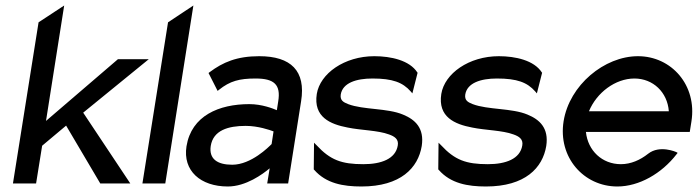

<svg xmlns="http://www.w3.org/2000/svg" viewBox="-20 -666 2533 697"><path d="M27 0H111L133 -137L220 -210L344 0H453L282 -257L520 -451H408L147 -227L213 -646L120 -585Z M497 0H580L682 -646L590 -585Z M657 -135C643 -46 708 11 807 11C873 11 934 -34 959 -55L950 0H1026L1073 -298C1091 -409 1036 -462 921 -462C840 -462 789 -440 741 -404L737 -401L770 -336L775 -340C815 -372 849 -381 908 -381C975 -381 1000 -359 990 -298L985 -266C971 -272 931 -288 885 -288C775 -288 675 -246 657 -135ZM745 -136C754 -193 808 -209 872 -209C917 -209 960 -194 973 -189L966 -143C956 -133 892 -68 823 -68C769 -68 738 -89 745 -136Z M1130 -325C1117 -241 1179 -215 1242 -203C1290 -193 1352 -193 1392 -178C1412 -171 1428 -161 1424 -138C1416 -89 1364 -70 1299 -70C1220 -70 1179 -85 1129 -139L1120 -148L1119 -51L1121 -49C1164 0 1226 11 1292 11C1435 11 1498 -57 1511 -136C1521 -201 1487 -232 1443 -250C1386 -274 1299 -267 1244 -288C1226 -295 1214 -302 1217 -323C1224 -365 1273 -381 1332 -381C1405 -381 1442 -367 1471 -334L1477 -327L1496 -402L1495 -403C1467 -447 1399 -462 1339 -462C1230 -462 1142 -399 1130 -325Z M1582 -325C1569 -241 1631 -215 1694 -203C1742 -193 1804 -193 1844 -178C1864 -171 1880 -161 1876 -138C1868 -89 1816 -70 1751 -70C1672 -70 1631 -85 1581 -139L1572 -148L1571 -51L1573 -49C1616 0 1678 11 1744 11C1887 11 1950 -57 1963 -136C1973 -201 1939 -232 1895 -250C1838 -274 1751 -267 1696 -288C1678 -295 1666 -302 1669 -323C1676 -365 1725 -381 1784 -381C1857 -381 1894 -367 1923 -334L1929 -327L1948 -402L1947 -403C1919 -447 1851 -462 1791 -462C1682 -462 1594 -399 1582 -325Z M2026 -226C2005 -95 2099 11 2221 11C2300 11 2382 -36 2436 -106L2440 -111L2435 -114C2435 -114 2375 -141 2333 -108C2304 -85 2270 -70 2234 -70C2166 -70 2114 -119 2107 -187H2484L2490 -225C2511 -356 2418 -462 2296 -462C2174 -462 2047 -357 2026 -226ZM2118 -262C2146 -330 2214 -381 2283 -381C2351 -381 2403 -331 2408 -262Z"/></svg>

Font: Charger Pro
Style: BdNarObl
Weight: 700
Designer: Jasper
Foundry: Cannot Into Space Fonts
Version: Version 1.09